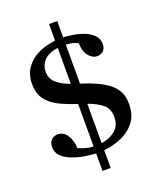

<svg xmlns="http://www.w3.org/2000/svg" viewBox="-148 -798 827 994"><g transform="rotate(-20 265.5 -301.0)"><path d="M243 103V7Q214 6 179 0Q144 -6 112 -18.5Q80 -31 60 -51Q40 -71 40 -101Q40 -127 54.5 -140.5Q69 -154 89 -154Q122 -154 141.5 -122Q161 -90 161 -52Q181 -43 201 -37.5Q221 -32 243 -31V-265Q194 -281 150.5 -301.5Q107 -322 80.5 -355.5Q54 -389 54 -443Q54 -495 79.5 -531.5Q105 -568 148 -588.5Q191 -609 243 -614V-705Q266 -707 288 -705V-616Q312 -615 342.5 -610Q373 -605 402 -593.5Q431 -582 450 -562.5Q469 -543 469 -514Q469 -490 455.5 -477Q442 -464 422 -464Q395 -464 374.5 -489.5Q354 -515 354 -559Q337 -569 319.5 -572Q302 -575 288 -576V-361Q352 -341 397.5 -317Q443 -293 467 -259.5Q491 -226 491 -175Q491 -117 462 -78.5Q433 -40 386.5 -19.5Q340 1 288 6V103Q266 105 243 103ZM288 -33Q332 -39 364 -64.5Q396 -90 396 -139Q396 -184 367 -208Q338 -232 288 -250ZM243 -376V-574Q193 -568 167.5 -542Q142 -516 142 -479Q142 -441 169 -417Q196 -393 243 -376Z"/></g></svg>

Font: Tiro Telugu
Style: Regular
Weight: 400
Designer: Telugu: John Hudson & Fiona Ross. Latin: John Hudson.
Foundry: Tiro Typeworks Ltd.
Version: Version 1.52